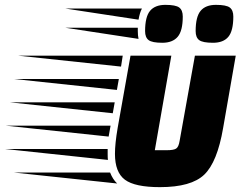

<svg xmlns="http://www.w3.org/2000/svg" viewBox="-242 -758 990 790"><path d="M205 -196 -219 -241H213ZM222 -292 -202 -337H230ZM239 -388 -185 -433H247ZM256 -484 -168 -529H263ZM201 -145V-125Q201 -108 202 -100L-222 -145ZM240 -3 -184 -48H211Q222 -20 240 -3ZM445 -140Q472 -140 482.5 -146.5Q493 -153 497 -178L560 -529H728L676 -231Q652 -91 598.5 -39.5Q545 12 416 12Q313 12 272 -18.5Q231 -49 231 -125Q231 -167 242 -231L295 -529H463L395 -140ZM718 -690Q718 -631 697.5 -606.5Q677 -582 634.5 -582Q592 -582 577.5 -593Q563 -604 563 -630Q563 -689 583.5 -713.5Q604 -738 646.5 -738Q689 -738 703.5 -727Q718 -716 718 -690ZM510 -690Q510 -631 489 -606.5Q468 -582 426 -582Q384 -582 369.5 -593Q355 -604 355 -630Q355 -689 375.5 -713.5Q396 -738 438.5 -738Q481 -738 495.5 -727Q510 -716 510 -690ZM342 -723Q333 -706 328 -677L26 -723ZM325 -630Q325 -612 328 -598L26 -644H325Z"/></svg>

Font: Faster One
Style: Regular
Weight: 400
Designer: Eduardo Rodriguez Tunni
Foundry: Eduardo Rodriguez Tunni
Version: Version 1.002